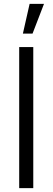

<svg xmlns="http://www.w3.org/2000/svg" viewBox="-20 -980 274 1000"><path d="M134.3 -960 99.2 -805H149.5L209.2 -960ZM80 0V-735H153.3V0Z"/></svg>

Font: Hauora
Style: Regular
Weight: 400
Designer: Wayne Shih
Foundry: WCYS
Version: Version 1.001